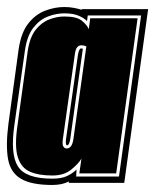

<svg xmlns="http://www.w3.org/2000/svg" viewBox="-27 -521 442 547"><path d="M122 6Q63 6 33 -11.5Q3 -29 -4 -67.5Q-11 -106 -3 -168L26 -380Q33 -428 53.5 -454Q74 -480 101.5 -490.5Q129 -501 156 -501Q171 -501 184 -498.5Q197 -496 206 -493V-495H395L327 0H169V-4Q150 6 122 6ZM122 -12Q148 -12 164 -19.5Q180 -27 191 -38L190 -18H312L375 -477H223L221 -461Q212 -470 196.5 -476.5Q181 -483 156 -483Q133 -483 109.5 -474Q86 -465 68 -442Q50 -419 44 -377L14 -165Q2 -82 24 -47Q46 -12 122 -12ZM122 -21Q83 -21 58 -32Q33 -43 23.5 -74Q14 -105 23 -165L52 -376Q58 -415 74.5 -436Q91 -457 113 -465.5Q135 -474 156 -474Q191 -474 205.5 -462.5Q220 -451 226 -438L230 -469H365L304 -27H199L205 -69Q196 -54 175.5 -37.5Q155 -21 122 -21ZM163 -98Q178 -98 182 -124L219 -389Q212 -392 204 -392Q198 -392 193 -386.5Q188 -381 186 -365L152 -124Q150 -109 153.5 -103.5Q157 -98 163 -98ZM164 -107Q162 -107 161 -110.5Q160 -114 161 -124L195 -364Q198 -383 204 -383Q207 -383 209 -382L173 -124Q170 -107 164 -107Z"/></svg>

Font: Alumni Sans Collegiate One SC
Style: Italic
Weight: 400
Italic angle: -8°
Designer: Robert E. Leuschke
Foundry: Robert E. Leuschke
Version: Version 1.100